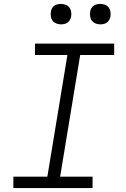

<svg xmlns="http://www.w3.org/2000/svg" viewBox="-20 -957 640 977"><path d="M48 0V-58H221L323 -677H158V-735H561V-677H388L286 -58H451V0ZM490 -833Q478 -833 466.5 -837.5Q455 -842 448 -851Q441 -860 439 -872.5Q437 -885 439 -898Q440 -906 444.5 -914.5Q449 -923 456.5 -928Q464 -933 473 -935Q482 -937 490 -937Q503 -937 514.5 -932.5Q526 -928 533 -919Q540 -910 542 -897.5Q544 -885 542 -872Q540 -864 535.5 -855.5Q531 -847 523.5 -842Q516 -837 507.5 -835Q499 -833 490 -833ZM290 -833Q278 -833 266.5 -837.5Q255 -842 248 -851Q241 -860 239 -872.5Q237 -885 239 -898Q240 -906 244.5 -914.5Q249 -923 256.5 -928Q264 -933 273 -935Q282 -937 290 -937Q303 -937 314.5 -932.5Q326 -928 333 -919Q340 -910 342 -897.5Q344 -885 342 -872Q340 -864 335.5 -855.5Q331 -847 323.5 -842Q316 -837 307.5 -835Q299 -833 290 -833Z"/></svg>

Font: Iosevka Slab LtExObl
Style: Regular
Weight: 300
Width: 7
Italic angle: -9°
Monospace: yes
Designer: Belleve Invis
Foundry: Belleve Invis
Version: Version 11.1.0; ttfautohint (v1.8.3)